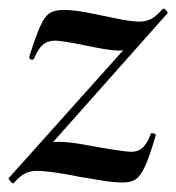

<svg xmlns="http://www.w3.org/2000/svg" viewBox="-30 -417 408 444"><path d="M0 7Q-2 7 -6.5 1.5Q-11 -4 -10 -5L308 -360L302 -349Q289 -320 277 -310Q265 -300 244 -300Q223 -300 162 -313Q112 -323 98 -323Q80 -323 69 -313.5Q58 -304 49 -282Q48 -279 44 -279Q41 -279 39 -281Q37 -283 38 -287Q54 -337 64 -358.5Q74 -380 85.5 -387Q97 -394 118 -394Q139 -394 168.5 -388.5Q198 -383 206 -381Q212 -380 240 -374Q268 -368 291 -367Q307 -367 319 -373Q331 -379 346 -396L348 -397Q351 -397 355 -392Q359 -387 357 -386L40 -29L38 -40Q51 -67 66.5 -78Q82 -89 104 -89Q128 -89 162 -83Q196 -77 201 -76Q259 -66 274 -66Q290 -66 300.5 -76Q311 -86 319 -108Q319 -109 322 -109Q325 -109 328 -107.5Q331 -106 330 -104Q316 -55 305.5 -32.5Q295 -10 284 -2.5Q273 5 254 5Q230 5 196.5 -1Q163 -7 154 -8Q92 -21 56 -22Q40 -22 28 -16Q16 -10 1 7Z"/></svg>

Font: Cormorant Infant SemiBold
Style: Italic
Weight: 600
Italic angle: -10°
Designer: Christian Thalmann (Catharsis Fonts)
Foundry: Catharsis Fonts
Version: Version 4.000